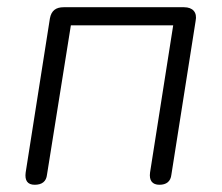

<svg xmlns="http://www.w3.org/2000/svg" viewBox="-20 -505 614 531"><path d="M76 6C96 6 108 -3 110 -22L176 -435H459L395 -28C392 -6 401 6 421 6C440 6 452 -3 454 -22L521 -447C526 -471 513 -485 489 -485H156C135 -485 122 -476 118 -454L51 -28C48 -6 56 6 76 6Z"/></svg>

Font: SN Pro Light
Style: Italic
Weight: 300
Italic angle: -8.99998°
Designer: Tobias Whetton
Foundry: Supernotes
Version: Version 1.001;Glyphs 3.2 (3249)